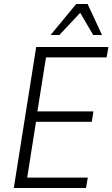

<svg xmlns="http://www.w3.org/2000/svg" viewBox="-20 -940 562 960"><path d="M49 0 161 -705H522L513 -653H210L167 -383H447L439 -331H160L116 -52H419L410 0ZM233 -765 361 -920H418L490 -765H446L381 -876L277 -765Z"/></svg>

Font: Nunito Sans 10pt Condensed Light
Style: Italic
Weight: 300
Width: 3
Italic angle: -9°
Designer: Vernon Adams
Foundry: Vernon Adams
Version: Version 3.101;gftools[0.9.27]